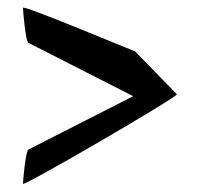

<svg xmlns="http://www.w3.org/2000/svg" viewBox="-20 -626 531 493"><path d="M39 -154C39 -146 442 -380 434 -384L327 -494C320 -496 39 -614 39 -606C39 -598 46 -518 53 -516L322 -379L53 -242C46 -240 39 -162 39 -154Z"/></svg>

Font: Ampere
Style: Regular
Weight: 400
Version: Version 1